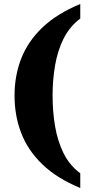

<svg xmlns="http://www.w3.org/2000/svg" viewBox="-20 -799 453 964"><path d="M383 145Q265 96 192.5 26Q120 -44 86.5 -131Q53 -218 53 -319Q53 -419 86.5 -505Q120 -591 192.5 -660.5Q265 -730 383 -779V-706Q329 -665 299 -604.5Q269 -544 256.5 -470.5Q244 -397 244 -319Q244 -239 256.5 -165Q269 -91 299 -30Q329 31 383 71Z"/></svg>

Font: Noto Serif Thai SemiCondensed Black
Style: Regular
Weight: 900
Width: 4
Designer: Monotype Design Team
Foundry: Monotype Imaging Inc.
Version: Version 2.002; ttfautohint (v1.8.4.7-5d5b)